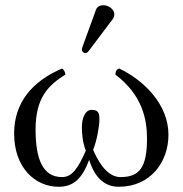

<svg xmlns="http://www.w3.org/2000/svg" viewBox="-20 -704 698 734"><path d="M375 -684C362 -684 351 -678 347 -667L295 -524C294 -521 293 -517 293 -514C293 -507 299 -501 307 -501C311 -501 316 -505 319 -509L411 -631C415 -636 417 -644 417 -649C417 -669 395 -684 375 -684ZM624 -189C624 -305 530 -397 436 -442C422.9 -439.1 422 -427.1 421 -419C525 -340 542 -247 542 -174C542 -64 513 -27 441 -27C401 -27 366 -62 336 -131C351 -168 360 -223 360 -247C360 -271 357 -284 330 -284C304 -284 293 -249 293 -218C293 -198 295 -161 308 -128C277 -57 254 -27 217 -27C143 -27 116 -97 116 -209C116 -331 165 -378 230 -419C229 -428.3 224.6 -438 217 -442C104 -394 34 -312 34 -194C34 -63 114 10 204 10C261 10 294 -21 321 -93C343 -21 383 10 434 10C556 10 624 -85 624 -189Z"/></svg>

Font: Libertinus Serif
Style: Regular
Weight: 400
Designer: Philipp H. Poll
Foundry: Khaled Hosny
Version: Version 6.2